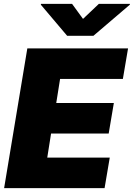

<svg xmlns="http://www.w3.org/2000/svg" viewBox="-20 -979 696 999"><path d="M1.4 0 122.2 -727.3H646.3L619.3 -568.2H292.6L272.7 -443.2H572.4L545.5 -284.1H245.7L225.9 -159.1H551.1L524.1 0ZM193.2 -958.8H355.1L411.9 -880.7L494.3 -958.8H656.2L655.5 -954.5L465.9 -792.6H329.5L192.5 -954.5Z"/></svg>

Font: Inter P Black
Style: Italic
Weight: 900
Italic angle: -9.40001°
Designer: Rasmus Andersson
Foundry: rsms
Version: Version 3.018;git-588b23468